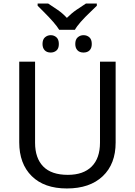

<svg xmlns="http://www.w3.org/2000/svg" viewBox="-20 -1066 771 1096"><path d="M640.1 -713.9V-252Q640.1 -129.9 566.4 -60.1Q492.7 9.8 361.8 9.8Q232.4 9.8 161.1 -60.8Q89.8 -131.3 89.8 -253.9V-713.9H180.2V-251Q180.2 -163.6 226.8 -115.7Q273.4 -67.9 367.2 -67.9Q455.6 -67.9 503.2 -115.2Q550.8 -162.6 550.8 -252V-713.9ZM503.9 -814.9Q503.9 -791.5 491.5 -778.8Q479 -766.1 456.5 -766.1Q434.1 -766.1 421.9 -779.3Q409.7 -792.5 409.7 -814.9Q409.7 -840.8 423.8 -853Q438 -865.2 456.5 -865.2Q476.6 -865.2 490.2 -853Q503.9 -840.8 503.9 -814.9ZM315.9 -814.9Q315.9 -789.1 302.2 -777.6Q288.6 -766.1 269.5 -766.1Q247.1 -766.1 234.9 -779.3Q222.7 -792.5 222.7 -814.9Q222.7 -840.8 236.8 -853Q251 -865.2 269.5 -865.2Q288.6 -865.2 302.2 -853Q315.9 -840.8 315.9 -814.9ZM194.8 -1045.9H254.9Q280.8 -1028.8 308.8 -1009.8Q336.9 -990.7 361.8 -963.9Q389.2 -991.2 416.7 -1010Q444.3 -1028.8 470.7 -1045.9H532.7V-1033.2L500.5 -1002Q427.2 -932.6 407.7 -896H317.9Q296.4 -932.1 226.1 -1002L194.8 -1033.2Z"/></svg>

Font: NotoPenekeko
Style: Regular
Weight: 400
Designer: Monotype Design team
Foundry: Monotype Imaging Inc.
Version: Version 1.04